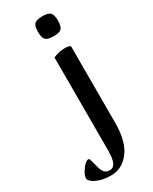

<svg xmlns="http://www.w3.org/2000/svg" viewBox="-275 -742 869 1090"><g transform="rotate(-30 159.5 -197.5)"><path d="M165 -569.3Q151.4 -583 151.4 -621.1Q151.4 -659.2 165 -672.9Q178.7 -686.5 216.8 -686.5Q254.9 -686.5 268.6 -672.9Q282.2 -659.2 282.2 -621.1Q282.2 -583 268.6 -569.3Q254.9 -555.7 216.8 -555.7Q178.7 -555.7 165 -569.3ZM-28.3 234.4Q-28.3 213.9 -4.4 180.7Q19.5 147.5 37.1 147.5Q43 147.5 45.9 155.8Q48.8 164.1 54.7 187.5Q58.6 205.1 62 215.8Q65.4 226.6 71.8 238.8Q78.1 251 88.4 256.8Q98.6 262.7 113.3 262.7Q160.2 262.7 160.2 163.1V-449.2Q199.2 -465.8 239.3 -465.8Q250 -465.8 261.7 -462.9Q273.4 -460 273.4 -455.1V43Q273.4 166 225.6 229Q177.7 292 105.5 292Q48.8 292 10.3 273.4Q-28.3 254.9 -28.3 234.4Z"/></g></svg>

Font: Monomakh Unicode TT
Style: Medium
Weight: 500
Designer: Alexey Kryukov, Aleksandr Andreev
Version: Version 1.1